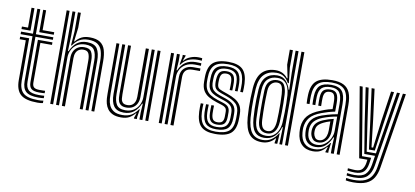

<svg xmlns="http://www.w3.org/2000/svg" viewBox="-86 -1104 3497 1618"><g transform="rotate(10 1663.0 -295.5)"><path d="M260.3 -34.4Q184.5 -34.4 153.8 -62.1Q123.1 -89.7 123.1 -151.9V-534.8H21V-556.5H123.1V-770H148.1V-556.5H297.3V-534.8H148.1V-151.9Q148.1 -100.7 173.2 -78.5Q198.3 -56.2 260.3 -56.2Q271.8 -56.2 283.3 -56.6Q294.8 -57.1 307.3 -58.1V-37.2Q297.3 -35.7 285.9 -35.1Q274.4 -34.4 260.3 -34.4ZM260.3 9Q158.8 9 116 -28.3Q73.2 -65.7 73.2 -151.9V-491.3H21V-513.1H98.2V-151.9Q98.2 -78 134.7 -45.3Q171.3 -12.7 260.3 -12.7Q274.8 -12.7 286.4 -13.5Q298.1 -14.3 307.3 -16.3V4.7Q289.6 9 260.3 9ZM260.3 -77.7Q211.9 -77.7 192.4 -94.9Q173 -112 173 -151.9V-513.1H297.3V-491.3H198V-151.9Q198 -123.5 211.6 -111.5Q225.3 -99.5 260.3 -99.5Q280.4 -99.5 291.8 -99.7Q303.3 -99.9 307.3 -100.5V-79.6Q299.6 -78.8 288.5 -78.3Q277.5 -77.7 260.3 -77.7ZM21 -578.3V-600H73.2V-770H98.2V-578.3ZM173 -578.3V-770H198V-600H297.3V-578.3Z M721.1 0V-426.7Q721.1 -476.9 710.4 -513Q699.7 -549.1 671.8 -568.4Q644 -587.7 592.5 -587.7Q547.2 -587.7 516.5 -569.3Q485.7 -550.9 461.8 -515.1H456L465 -638.2V-800H490V-670.9L475.5 -552.7H480.1Q503.3 -581 531.2 -595.2Q559 -609.5 600.4 -609.5Q658.6 -609.5 690.1 -588Q721.6 -566.6 733.8 -526.8Q745.9 -487 745.9 -431.6V0ZM368.6 0V-800H393.6V0ZM468.5 0V-411.4Q468.5 -443.5 480.5 -467.9Q492.6 -492.2 515.3 -506Q537.9 -519.7 569.7 -519.7Q615.7 -519.7 631.2 -492.3Q646.6 -464.9 646.6 -417.1V0H621.6V-415.6Q621.6 -454.9 610.2 -476.3Q598.9 -497.7 566.1 -497.7Q543.5 -497.7 527.5 -487.8Q511.4 -477.9 503 -459.2Q494.6 -440.4 494.6 -414V0ZM418.6 0V-800H443.2V-594.8L438.7 -463.9H444.5Q465.4 -513.2 499.9 -539.6Q534.4 -566 585.1 -565.6Q651.1 -564.9 673.6 -527.9Q696.1 -490.9 696.1 -425.1V0H671.2V-421.9Q671.2 -480.7 651.5 -512.3Q631.8 -543.8 575.9 -543.8Q533.2 -543.8 503.7 -524.4Q474.2 -505 459 -474.3Q443.7 -443.6 443.7 -409.2V0Z M975.4 9.5Q931.2 9.5 903.4 -3.7Q875.7 -16.9 860.4 -37.9Q845.1 -58.9 838.6 -83.2Q832.2 -107.4 831 -130Q829.9 -152.6 829.9 -168.4V-600H854.8V-173.3Q854.8 -154.4 856.9 -127.3Q858.9 -100.2 870 -73.8Q881.2 -47.5 907.8 -29.9Q934.3 -12.3 983.4 -12.3Q1028.6 -12.3 1059.6 -30.7Q1090.6 -49 1114.7 -84.9H1120.7L1110.1 -19.3V0H1085.1L1084.9 -6.5L1098.8 -47.3H1094.2Q1070.4 -18.8 1043.5 -4.7Q1016.5 9.5 975.4 9.5ZM1182.3 0V-600H1207.3V0ZM1006 -80.3Q976.2 -80.3 960.2 -91.3Q944.3 -102.2 937.8 -118.7Q931.4 -135.2 930.4 -152.6Q929.4 -170 929.4 -182.9V-600H954.3V-184.4Q954.3 -168.4 956 -149.1Q957.6 -129.9 969.1 -116.1Q980.7 -102.3 1009.9 -102.3Q1032.4 -102.3 1048.3 -112.2Q1064.3 -122.1 1072.8 -140.9Q1081.3 -159.7 1081.3 -186V-600H1107.5V-188.6Q1107.5 -156.5 1095.3 -132.1Q1083.2 -107.7 1060.5 -94Q1037.8 -80.3 1006 -80.3ZM990.7 -34.4Q931.9 -34.9 905.8 -69.9Q879.8 -105 879.8 -174.9V-600H904.8V-178.1Q904.8 -121.2 924.8 -88.7Q944.8 -56.2 1000 -56.2Q1043 -56.2 1072.4 -75.5Q1101.8 -94.8 1117 -125.7Q1132.2 -156.5 1132.2 -190.8V-600H1157.4V0H1132.4V-60L1137.2 -136.1H1131.2Q1111.4 -88.9 1077.2 -61.5Q1043 -34 990.7 -34.4Z M1347.6 0V-600H1372.3L1372.5 -540L1367.7 -463.9H1373.5Q1394.6 -513.2 1430.5 -536.2Q1466.3 -559.1 1516.7 -559.1Q1529.9 -559.1 1543.7 -558.5Q1557.5 -558 1563.7 -557.3V-535.6Q1556.3 -536.2 1541.2 -536.7Q1526 -537.2 1512 -537.2Q1466.2 -537.2 1435.1 -518.7Q1404 -500.2 1388.3 -471Q1372.6 -441.7 1372.6 -409.2V0ZM1297.6 0V-600H1322.6V0ZM1397.5 0V-411.4Q1397.5 -460.3 1426.4 -486.7Q1455.3 -513.1 1500.7 -513.1Q1516.7 -513.1 1532.9 -513.1Q1549.2 -513.1 1563.7 -513.1V-491.1Q1549.3 -491.3 1532.4 -491.2Q1515.4 -491.1 1500.7 -491.1Q1461 -491.1 1442.4 -471.4Q1423.7 -451.6 1423.7 -414V0ZM1385 -515.1 1397.2 -580.7V-600H1422.1L1422.4 -595.9L1406.1 -552.7H1410.7Q1429.3 -576.2 1461.8 -589.5Q1494.3 -602.9 1528.1 -602.9Q1536 -602.9 1545.4 -602.4Q1554.8 -601.9 1563.7 -600.8V-579.1Q1556.3 -580.1 1547.9 -580.6Q1539.5 -581.1 1529.9 -581.1Q1484.2 -581.1 1449.6 -566Q1415 -550.9 1390.9 -515.1Z M1782 9Q1697.4 9 1659 -28.2Q1620.5 -65.5 1616.7 -151.9Q1616 -169.6 1616.1 -189.7Q1616.1 -209.7 1617.5 -224.9H1640.3Q1639.1 -210.5 1638.9 -190.8Q1638.8 -171.1 1639.4 -153.2Q1642.8 -77.1 1675.9 -44.1Q1709 -11.1 1782 -11.1Q1863 -11.1 1897.8 -43.2Q1932.7 -75.4 1933.3 -148.7Q1933.5 -155.6 1933.5 -162.3Q1933.5 -169 1933.5 -175.9Q1933.5 -182.7 1933.5 -189.5Q1933.5 -246.9 1903.5 -274.9Q1873.5 -302.9 1820 -321.4L1774.4 -337.3Q1748.9 -346.3 1735.4 -356.2Q1722 -366.1 1716.8 -378.7Q1711.5 -391.3 1710.1 -408.3Q1709.2 -416.3 1709.4 -426Q1709.6 -435.6 1710.1 -445.3Q1713.2 -489.9 1729.7 -509.2Q1746.3 -528.5 1787.6 -528.5Q1821.7 -528.5 1840.5 -511.1Q1859.3 -493.7 1861.2 -446.5Q1861.7 -435.1 1861.4 -416.4Q1861.1 -397.7 1860.4 -376.9H1837.7Q1838.4 -396.7 1838.7 -414.6Q1839 -432.5 1838.5 -445.4Q1837.2 -479.3 1825.2 -493.8Q1813.1 -508.4 1787.6 -508.4Q1759.2 -508.4 1747.6 -493.8Q1736.1 -479.2 1734.3 -445.3Q1733.8 -435 1733.7 -426.3Q1733.7 -417.5 1734.3 -408.3Q1735.4 -391.8 1741.1 -382.6Q1746.9 -373.3 1757.1 -367.9Q1767.4 -362.6 1781.4 -357.3L1825.9 -341.5Q1864 -328.2 1893.7 -310.7Q1923.4 -293.3 1940.5 -264.8Q1957.6 -236.4 1957.6 -189.5Q1957.6 -182.3 1957.7 -175.6Q1957.7 -169 1957.7 -162.3Q1957.6 -155.7 1957.4 -148.6Q1956.8 -65.1 1916.6 -28Q1876.3 9 1782 9ZM1782 -31.2Q1720.2 -31.2 1692.7 -60.1Q1665.2 -88.9 1662.2 -154.1Q1661.7 -169.5 1661.7 -188.8Q1661.7 -208.2 1663 -224.9H1685.8Q1684.6 -208.2 1684.6 -189Q1684.5 -169.8 1685 -155.3Q1687.3 -99.7 1709.9 -75.5Q1732.5 -51.3 1782 -51.3Q1837.6 -51.3 1861 -74.5Q1884.5 -97.6 1885 -148.8Q1885.2 -159.8 1885.2 -169.5Q1885.2 -179.2 1885.2 -189.5Q1885.2 -226.8 1866.8 -247.4Q1848.5 -268 1808.4 -281.3L1760.5 -297.1Q1725.7 -308.6 1704.6 -322.9Q1683.5 -337.1 1673.4 -357.5Q1663.4 -378 1661.8 -408.2Q1661.4 -418.4 1661.6 -427.6Q1661.7 -436.8 1661.8 -445.4Q1662.1 -511.1 1691.2 -539.9Q1720.2 -568.8 1787.6 -568.8Q1848.4 -568.8 1876.1 -541.1Q1903.8 -513.4 1906.5 -449.3Q1907 -434.5 1906.9 -417Q1906.8 -399.5 1905.8 -376.9H1883Q1883.9 -398.9 1884.2 -415.7Q1884.5 -432.5 1883.8 -448.9Q1881.5 -505.4 1857.4 -527Q1833.2 -548.7 1787.6 -548.7Q1733.3 -548.7 1709.8 -524.5Q1686.2 -500.4 1686 -445.4Q1685.9 -436.3 1685.7 -427.1Q1685.6 -417.9 1686 -408.2Q1687.5 -383.2 1696 -366.5Q1704.5 -349.7 1721.9 -338.2Q1739.3 -326.7 1767.4 -317.2L1814.3 -301.3Q1863.4 -284.9 1886.4 -260.3Q1909.3 -235.7 1909.3 -189.5Q1909.3 -179.2 1909.4 -169.1Q1909.4 -158.9 1909.1 -148.8Q1908.6 -86.4 1879.4 -58.8Q1850.3 -31.2 1782 -31.2ZM1782 -71.5Q1744.7 -71.5 1727.1 -91.1Q1709.6 -110.7 1707.7 -156.4Q1707.3 -170.1 1707.3 -188.6Q1707.3 -207.1 1708.3 -224.9H1731Q1730 -208.6 1730 -190.7Q1729.9 -172.7 1730.4 -158.1Q1731.9 -122.4 1744 -107Q1756 -91.6 1782 -91.6Q1811.6 -91.6 1823.9 -105.3Q1836.2 -119.1 1836.7 -148.9Q1837 -159.7 1836.9 -169.4Q1836.9 -179.2 1836.9 -189.5Q1836.9 -213 1826.3 -224Q1815.7 -235 1796.7 -241.1L1746.4 -257Q1708.8 -269 1678.8 -286.2Q1648.8 -303.3 1631.3 -332.3Q1613.8 -361.3 1613.5 -408.1Q1613.3 -418.7 1613.4 -428.2Q1613.4 -437.6 1613.5 -445.5Q1613.8 -532.8 1654.1 -570.9Q1694.3 -609 1787.6 -609Q1872 -609 1910.1 -572.4Q1948.2 -535.8 1952 -451.1Q1952.7 -434.3 1952.4 -414.6Q1952.1 -394.9 1951.2 -376.9H1928.5Q1929.2 -393 1929.6 -413.1Q1930 -433.3 1929.3 -449.9Q1925.9 -524.4 1893 -556.7Q1860.1 -588.9 1787.6 -588.9Q1707.2 -588.9 1672.6 -555.5Q1638 -522 1637.7 -445.5Q1637.6 -436.3 1637.4 -427.1Q1637.3 -417.9 1637.7 -408.1Q1639.2 -371 1651.9 -346.5Q1664.7 -321.9 1689.8 -305.7Q1715 -289.5 1753.4 -277L1802.6 -261.2Q1835.9 -250.4 1848.5 -233.5Q1861 -216.7 1861 -189.5Q1861 -182.9 1861 -176.3Q1861.1 -169.7 1861 -163.1Q1861 -156.4 1860.8 -148.9Q1860.4 -108 1842.3 -89.7Q1824.2 -71.5 1782 -71.5Z M2402.7 0H2377.7V-800H2402.7ZM2352.8 0H2329.4L2333.7 -146L2328 -146.2Q2315.3 -95.7 2280.8 -63.1Q2246.3 -30.6 2192.3 -30.6Q2138.6 -30.6 2110.9 -64.9Q2083.1 -99.2 2077 -176.8Q2074 -218.4 2073 -258.2Q2072 -298 2072.9 -339.1Q2073.9 -380.2 2076.8 -425.7Q2082.1 -498.5 2117.8 -533.3Q2153.4 -568.2 2213.3 -568.2Q2259.9 -568.2 2287.8 -537.6Q2315.8 -507 2326.2 -465.9H2332L2327.8 -613.8V-800H2352.8ZM2205.1 -50.5Q2243 -50.5 2268.7 -69Q2294.4 -87.4 2308.3 -118.1Q2322.2 -148.8 2324.2 -185.8Q2326.6 -230.9 2327.4 -271.8Q2328.3 -312.7 2327.6 -349.6Q2327 -386.4 2324.9 -419Q2322.3 -454.2 2311.4 -483.4Q2300.4 -512.7 2277.9 -530.3Q2255.3 -547.9 2217.6 -547.9Q2167.5 -547.9 2136.5 -518.9Q2105.5 -489.9 2101.9 -425.4Q2099.9 -382.4 2099.2 -342.9Q2098.6 -303.4 2099.2 -263Q2099.9 -222.6 2101.9 -177.3Q2105.3 -110.9 2129.7 -80.7Q2154.2 -50.5 2205.1 -50.5ZM2211.4 -71.7Q2170.9 -71.7 2150.1 -96.2Q2129.2 -120.7 2126.6 -177Q2125 -219.1 2124.4 -259.5Q2123.8 -299.8 2124.4 -340.7Q2125.1 -381.6 2126.6 -425.1Q2129 -480.8 2155.5 -504.7Q2182.1 -528.7 2221.1 -528.7Q2265.5 -528.7 2282 -496.9Q2298.6 -465 2300.8 -419.6Q2302.7 -383.2 2303.2 -344.8Q2303.8 -306.5 2303.2 -266.7Q2302.5 -226.9 2300.7 -185.9Q2298 -131.1 2274.3 -101.4Q2250.5 -71.7 2211.4 -71.7ZM2211.5 -91.6Q2242.3 -91.6 2257.8 -116.9Q2273.2 -142.2 2275.9 -185.9Q2277.8 -221.4 2278.4 -261.2Q2279 -300.9 2278.5 -341.4Q2277.9 -381.8 2275.9 -419.5Q2273.8 -458.2 2263.6 -483.3Q2253.5 -508.4 2221.2 -508.4Q2194.3 -508.4 2174 -488.3Q2153.8 -468.2 2151.6 -426Q2148.5 -362.4 2148.6 -303.4Q2148.7 -244.5 2151.6 -176.7Q2153.8 -132.3 2168.4 -112Q2183 -91.6 2211.5 -91.6ZM2179.9 9.1Q2107.5 9.1 2071.4 -34.9Q2035.2 -78.9 2027.3 -176.9Q2024.2 -218.9 2023.2 -259Q2022.2 -299.2 2023.3 -340.3Q2024.4 -381.4 2027.3 -426.2Q2034.4 -523.1 2077.4 -566Q2120.4 -609 2193.4 -609Q2225.5 -609 2251.3 -596.1Q2277.2 -583.3 2295.5 -558.5H2301.5L2278 -671.5V-800H2304.5V-651.6L2319.2 -519.9L2310.2 -520.1Q2293.4 -551.7 2267 -570.2Q2240.7 -588.7 2203.1 -588.7Q2137.2 -588.7 2097.7 -550.2Q2058.2 -511.6 2052.1 -426Q2049.4 -382.3 2048.3 -341.4Q2047.2 -300.6 2048.2 -260.3Q2049.1 -220.1 2052.1 -177.8Q2058.8 -91.9 2089.8 -51.4Q2120.8 -10.8 2185.4 -10.8Q2226.8 -10.8 2259.2 -32.9Q2291.7 -54.9 2311.1 -90.4H2316.7L2311.4 0H2288.4L2288.4 -8.4L2294.7 -43.3H2289.6Q2270 -18.1 2242 -4.5Q2214.1 9.1 2179.9 9.1Z M2820.1 0V-425.3Q2820.1 -512.9 2786.6 -550.9Q2753.1 -588.9 2675.4 -588.9Q2595.3 -588.9 2559.5 -556.7Q2523.7 -524.5 2520.6 -450.1Q2520 -433.3 2520 -414.5Q2520 -395.7 2521.4 -377.1H2496.6Q2495.3 -396.6 2495.1 -413.6Q2494.9 -430.5 2495.6 -451.1Q2498.9 -536.3 2541.1 -572.6Q2583.3 -609 2675.4 -609Q2736.2 -609 2773.5 -590.4Q2810.8 -571.8 2827.9 -531.4Q2845 -491.1 2845 -425.3V0ZM2640.2 -49.7Q2677.2 -49.7 2706.2 -70.7Q2735.3 -91.6 2752.2 -124.1Q2769.2 -156.5 2769.2 -190.8V-313.8Q2743.3 -310.2 2711.4 -301.6Q2679.5 -293 2649 -281.4Q2604.2 -263.6 2579.9 -237Q2555.5 -210.5 2553 -164.5Q2552.7 -156.4 2553.3 -148.5Q2553.9 -140.6 2554.2 -134.2Q2557.5 -93.2 2579.9 -71.5Q2602.3 -49.7 2640.2 -49.7ZM2646.4 -71.5Q2616 -71.5 2599.7 -90.9Q2583.4 -110.3 2579 -136.4Q2578.4 -142.2 2578 -149.9Q2577.5 -157.6 2577.8 -162.2Q2580.3 -200.4 2599.4 -223.3Q2618.4 -246.1 2656.7 -262.2Q2675.7 -270.3 2699 -277.7Q2722.2 -285.1 2744.4 -289.9V-188.6Q2744.4 -156.7 2733.1 -130Q2721.9 -103.3 2700 -87.4Q2678.2 -71.5 2646.4 -71.5ZM2650.1 -91.2Q2672.8 -91.2 2688.2 -104Q2703.7 -116.8 2711.6 -138.4Q2719.4 -160 2719.4 -186.4V-264Q2701.7 -258.7 2688 -253.4Q2674.4 -248.2 2664.8 -243.1Q2631.9 -227.2 2617.8 -209.4Q2603.7 -191.6 2602.9 -162.4Q2602.9 -156.3 2602.9 -150.5Q2603 -144.8 2603.9 -138.6Q2606.7 -121.7 2617.6 -106.4Q2628.5 -91.2 2650.1 -91.2ZM2615.8 9.5Q2556.4 9.5 2520.7 -25.6Q2485 -60.6 2479.5 -127.9Q2478.7 -138.8 2478.3 -152Q2477.9 -165.3 2478.5 -173.4Q2483.1 -232.4 2516.5 -271.3Q2549.9 -310.3 2624.3 -338.7Q2642.9 -346.1 2656.7 -351.3Q2670.5 -356.4 2685.1 -360.7Q2699.7 -364.9 2720.2 -369.3V-425.5Q2720.2 -468.6 2710.4 -488.5Q2700.6 -508.4 2675.4 -508.4Q2646.4 -508.4 2633.9 -493.5Q2621.5 -478.5 2620.3 -445.8Q2619.9 -437.3 2619.8 -418Q2619.6 -398.7 2620.5 -377.1H2595.7Q2594.7 -401.7 2594.9 -418.7Q2595.2 -435.8 2595.5 -448.3Q2597.3 -493.3 2617.1 -510.9Q2636.9 -528.5 2675.4 -528.5Q2714 -528.5 2729.6 -504Q2745.2 -479.5 2745.2 -425.5V-352.1Q2711.3 -345.2 2685.4 -337.4Q2659.5 -329.6 2632.5 -319.6Q2565.2 -294.7 2536.5 -259.3Q2507.7 -223.9 2503.5 -171.4Q2503 -162.6 2503.3 -151.3Q2503.7 -140.1 2504.5 -129.9Q2509.2 -71.3 2540.3 -40.7Q2571.4 -10.1 2623.7 -10.1Q2671.2 -10.1 2701.4 -31.8Q2731.7 -53.4 2751.2 -84.9H2756.8L2747.9 -19.3V0H2723.1L2722.7 -4.1L2735.8 -47.3H2731.2Q2708 -19.1 2682.6 -4.8Q2657.2 9.5 2615.8 9.5ZM2770.2 0.2V-60L2774.1 -136.1H2768.5Q2748.3 -88.1 2715.6 -59Q2682.8 -29.9 2631.1 -30Q2588 -30.2 2560.7 -55.6Q2533.3 -81.1 2529.3 -132.1Q2528.8 -139.9 2528.3 -150.4Q2527.8 -161 2528.3 -168.8Q2532 -216.1 2557.2 -248Q2582.4 -279.8 2640.8 -300.5Q2664 -308.6 2686.9 -315.1Q2709.7 -321.7 2730.9 -326.5Q2752 -331.4 2770.2 -334V-425.3Q2770.2 -491.4 2748.3 -520Q2726.5 -548.7 2675.4 -548.7Q2621.7 -548.7 2597.1 -525.4Q2572.6 -502.2 2570.5 -448.9Q2570 -432.7 2569.9 -414.4Q2569.8 -396.2 2570.9 -377.1H2546.2Q2545 -397.4 2545 -415.7Q2545 -433.9 2545.6 -449.4Q2548.1 -513.4 2578.2 -541.1Q2608.4 -568.8 2675.4 -568.8Q2739.6 -568.8 2767.4 -535.5Q2795.1 -502.3 2795.1 -425.3V0.2Z M2997 208.7Q2980.5 208.7 2962.2 207.1Q2943.9 205.5 2933.6 203.1V182.2Q2948.3 184.8 2965.7 186.3Q2983.2 187.7 2997 187.7Q3057.4 187.7 3094.3 171.5Q3131.1 155.3 3150.5 123.2Q3170 91.1 3177.7 43.6L3281 -600H3306.4L3202.2 47.7Q3193.7 99.4 3172.2 135.3Q3150.7 171.2 3108.8 190Q3066.8 208.7 2997 208.7ZM2997 124.6Q2985.6 124.6 2970 123.4Q2954.5 122.2 2933.6 119.8V99.2Q2956.3 101.3 2971 102.4Q2985.7 103.6 2997 103.6Q3038.5 103.6 3056 83.3Q3073.5 63.1 3079.2 26.7L3082.7 0H3012.6L2911.4 -600H2936.7L3033.1 -21.7H3111.6L3103.8 30.8Q3096.4 77.5 3072.9 101.1Q3049.3 124.6 2997 124.6ZM2997 166.6Q2984.4 166.6 2967.3 165.3Q2950.1 163.9 2933.6 161.4V140.8Q2952.3 143.1 2968.7 144.4Q2985.1 145.7 2997 145.7Q3061.8 145.7 3090.6 118.1Q3119.3 90.4 3128.3 35.1L3140.6 -43.5H3048.7L3008.5 -289.6L2962.3 -600H2987.7L3029.5 -307.1L3065.3 -65.2H3144.4L3230.4 -600H3255.6L3152.9 39.3Q3142.8 101.3 3109.1 134Q3075.3 166.6 2997 166.6ZM3080.9 -86.9 3050.4 -324 3013.3 -600H3038.6L3072.1 -339.9L3098.9 -108.7H3112.6L3142.2 -344.2L3179.7 -600H3205.1L3163.3 -318.7L3131 -86.9Z"/></g></svg>

Font: Big Shoulders Inline Thin
Style: Regular
Weight: 100
Designer: Patric King
Foundry: XO Type Co
Version: Version 2.002